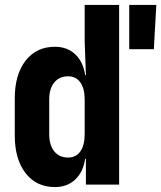

<svg xmlns="http://www.w3.org/2000/svg" viewBox="-20 -750 655 780"><path d="M505 -550V-730H615L605 -550ZM203 10Q128 10 84 -46.5Q40 -103 40 -200V-351Q40 -447 84 -503.5Q128 -560 203 -560Q253 -560 285.5 -529.5Q318 -499 326 -445H329L324 -580V-730H464V0H329V-105H326Q318 -51 285.5 -20.5Q253 10 203 10ZM257 -110Q289 -110 306.5 -135Q324 -160 324 -205V-346Q324 -390 306.5 -415Q289 -440 257 -440Q221 -440 200.5 -415Q180 -390 180 -346V-205Q180 -160 200.5 -135Q221 -110 257 -110Z"/></svg>

Font: NKDuy Mono ExtraBold
Style: Regular
Weight: 800
Monospace: yes
Designer: NKDuy
Foundry: NKDuy
Version: Version 2.251; ttfautohint (v1.8.4.7-5d5b)